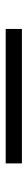

<svg xmlns="http://www.w3.org/2000/svg" viewBox="260 -274 95 654"><g transform="rotate(90 307.0 53.5)"><path d="M78.1 25.9H536.1V81.1H78.1Z"/></g></svg>

Font: IntelOne Mono Light
Style: Regular
Weight: 300
Designer: Fred Shallcrass
Foundry: Frere-Jones Type LLC
Version: Version 1.200;hotconv 1.1.0;makeotfexe 2.6.0;FJTRelease1.2